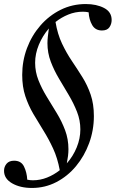

<svg xmlns="http://www.w3.org/2000/svg" viewBox="-28 -731 588 951"><path d="M397 -711Q450 -711 487.5 -691.5Q525 -672 525 -632Q525 -612 514 -596Q503 -580 477 -580Q444 -580 428.5 -607Q413 -634 411 -670Q398 -673 382 -673Q345 -673 310.5 -659Q276 -645 247 -622Q257 -562 279 -515.5Q301 -469 328 -429Q355 -389 380 -349Q405 -309 421 -262.5Q437 -216 437 -156Q437 -86 413.5 -22Q390 42 348.5 92Q307 142 251 171Q195 200 130 200Q72 200 32 177Q-8 154 -8 115Q-8 95 4.5 80Q17 65 42 65Q77 65 91 94Q105 123 107 159Q121 162 135 162Q171 162 205 148.5Q239 135 268 112Q257 52 235 4.5Q213 -43 187 -84.5Q161 -126 137 -167Q113 -208 97.5 -254.5Q82 -301 82 -360Q82 -429 105.5 -492Q129 -555 172 -604.5Q215 -654 272.5 -682.5Q330 -711 397 -711ZM214 -590Q183 -554 164.5 -509.5Q146 -465 146 -420Q146 -375 162.5 -333.5Q179 -292 203.5 -252Q228 -212 253 -171Q278 -130 294.5 -86Q311 -42 311 8Q311 24 309 40.5Q307 57 303 78Q334 43 352 -1Q370 -45 370 -90Q370 -135 353.5 -177Q337 -219 313 -259.5Q289 -300 264.5 -341Q240 -382 223.5 -425.5Q207 -469 207 -517Q207 -532 209 -550Q211 -568 214 -590Z"/></svg>

Font: Tiro Bangla
Style: Italic
Weight: 400
Italic angle: -11°
Designer: Bangla: John Hudson & Fiona Ross, assisted by Neelakash Kshetrimayum. Latin: John Hudson with Paul Hanslow, assisted by 
Foundry: Tiro Typeworks Ltd.
Version: Version 1.60